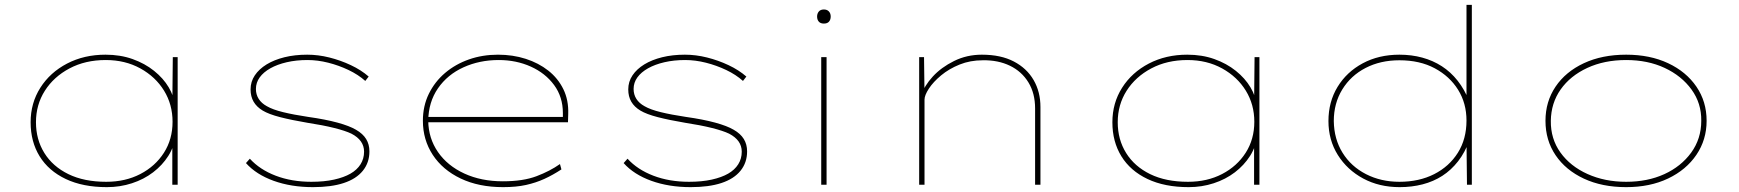

<svg xmlns="http://www.w3.org/2000/svg" viewBox="-20 -760 7154 790"><path d="M420 10Q321 10 250.5 -23.5Q180 -57 143 -117Q106 -177 106 -257Q106 -336 146 -399Q186 -462 256 -498.5Q326 -535 414 -535Q475 -535 525.5 -517Q576 -499 614 -468.5Q652 -438 674 -401Q696 -364 699 -327H689L691 -525H711V0H689V-188L702 -203Q697 -157 672.5 -118.5Q648 -80 610 -51Q572 -22 523 -6Q474 10 420 10ZM417 -12Q496 -12 557.5 -44Q619 -76 654.5 -131.5Q690 -187 690 -259Q690 -330 655 -387Q620 -444 557.5 -478.5Q495 -513 415 -513Q331 -513 266 -478.5Q201 -444 164.5 -386.5Q128 -329 128 -257Q128 -186 162.5 -130.5Q197 -75 261.5 -43.5Q326 -12 417 -12Z M1268 10Q1178 10 1106 -16Q1034 -42 992 -89L1008 -107Q1049 -62 1114.5 -37Q1180 -12 1261 -12Q1314 -12 1354.5 -21Q1395 -30 1422 -45.5Q1449 -61 1463.5 -84Q1478 -107 1478 -136Q1478 -183 1426 -210Q1401 -222 1355 -233.5Q1309 -245 1244 -255Q1179 -266 1132.5 -278Q1086 -290 1061 -305Q1036 -320 1023.5 -341.5Q1011 -363 1011 -392Q1011 -424 1028.5 -450Q1046 -476 1077 -495Q1108 -514 1150.5 -524.5Q1193 -535 1244 -535Q1289 -535 1335 -523.5Q1381 -512 1423.5 -492Q1466 -472 1497 -445L1483 -427Q1454 -453 1414 -472Q1374 -491 1330.5 -502Q1287 -513 1245 -513Q1199 -513 1160 -504Q1121 -495 1092.5 -479Q1064 -463 1048.5 -441.5Q1033 -420 1033 -394Q1033 -371 1044.5 -353Q1056 -335 1078 -323Q1102 -309 1145 -298.5Q1188 -288 1248 -279Q1319 -269 1368.5 -255.5Q1418 -242 1445 -226Q1473 -210 1486.5 -188Q1500 -166 1500 -137Q1500 -91 1473 -57.5Q1446 -24 1394.5 -7Q1343 10 1268 10Z M2050 10Q1950 10 1875.5 -25.5Q1801 -61 1760.5 -123Q1720 -185 1720 -263Q1720 -324 1744.5 -374Q1769 -424 1811.5 -460Q1854 -496 1909.5 -515.5Q1965 -535 2029 -535Q2090 -535 2143 -518Q2196 -501 2236 -469.5Q2276 -438 2298 -393Q2320 -348 2318 -291L2317 -257H1732V-279H2306L2296 -270V-295Q2296 -361 2260 -410Q2224 -459 2164 -486Q2104 -513 2032 -513Q1953 -513 1887 -483Q1821 -453 1782 -396.5Q1743 -340 1742 -263Q1743 -191 1782 -134.5Q1821 -78 1890.5 -46Q1960 -14 2049 -14Q2132 -14 2187.5 -35Q2243 -56 2284 -85L2290 -63Q2255 -40 2220 -24Q2185 -8 2144.5 1Q2104 10 2050 10Z M2822 10Q2732 10 2660 -16Q2588 -42 2546 -89L2562 -107Q2603 -62 2668.5 -37Q2734 -12 2815 -12Q2868 -12 2908.5 -21Q2949 -30 2976 -45.5Q3003 -61 3017.5 -84Q3032 -107 3032 -136Q3032 -183 2980 -210Q2955 -222 2909 -233.5Q2863 -245 2798 -255Q2733 -266 2686.5 -278Q2640 -290 2615 -305Q2590 -320 2577.5 -341.5Q2565 -363 2565 -392Q2565 -424 2582.5 -450Q2600 -476 2631 -495Q2662 -514 2704.5 -524.5Q2747 -535 2798 -535Q2843 -535 2889 -523.5Q2935 -512 2977.5 -492Q3020 -472 3051 -445L3037 -427Q3008 -453 2968 -472Q2928 -491 2884.5 -502Q2841 -513 2799 -513Q2753 -513 2714 -504Q2675 -495 2646.5 -479Q2618 -463 2602.5 -441.5Q2587 -420 2587 -394Q2587 -371 2598.5 -353Q2610 -335 2632 -323Q2656 -309 2699 -298.5Q2742 -288 2802 -279Q2873 -269 2922.5 -255.5Q2972 -242 2999 -226Q3027 -210 3040.5 -188Q3054 -166 3054 -137Q3054 -91 3027 -57.5Q3000 -24 2948.5 -7Q2897 10 2822 10Z M3359 0V-525H3381V0ZM3370 -663Q3356 -663 3349 -671Q3342 -679 3342 -692Q3342 -704 3349 -712.5Q3356 -721 3370 -721Q3383 -721 3390.5 -713Q3398 -705 3398 -692Q3398 -679 3391 -671Q3384 -663 3370 -663Z M3762 0V-525H3782L3784 -372L3771 -368Q3783 -407 3818 -445Q3853 -483 3905.5 -509Q3958 -535 4020 -535Q4098 -535 4151.5 -507Q4205 -479 4233 -430.5Q4261 -382 4261 -320V0H4239V-314Q4239 -376 4211.5 -421Q4184 -466 4135.5 -489.5Q4087 -513 4024 -512Q3972 -512 3928.5 -494.5Q3885 -477 3852.5 -450Q3820 -423 3802 -395.5Q3784 -368 3784 -350V0H3774Q3772 0 3769 0Q3766 0 3762 0Z M4871 10Q4772 10 4701.5 -23.5Q4631 -57 4594 -117Q4557 -177 4557 -257Q4557 -336 4597 -399Q4637 -462 4707 -498.5Q4777 -535 4865 -535Q4926 -535 4976.5 -517Q5027 -499 5065 -468.5Q5103 -438 5125 -401Q5147 -364 5150 -327H5140L5142 -525H5162V0H5140V-188L5153 -203Q5148 -157 5123.5 -118.5Q5099 -80 5061 -51Q5023 -22 4974 -6Q4925 10 4871 10ZM4868 -12Q4947 -12 5008.5 -44Q5070 -76 5105.5 -131.5Q5141 -187 5141 -259Q5141 -330 5106 -387Q5071 -444 5008.5 -478.5Q4946 -513 4866 -513Q4782 -513 4717 -478.5Q4652 -444 4615.5 -386.5Q4579 -329 4579 -257Q4579 -186 4613.5 -130.5Q4648 -75 4712.5 -43.5Q4777 -12 4868 -12Z M5739 10Q5655 10 5589 -25.5Q5523 -61 5484.5 -122.5Q5446 -184 5446 -262Q5446 -341 5483.5 -402.5Q5521 -464 5587 -499.5Q5653 -535 5738 -535Q5788 -535 5832 -523Q5876 -511 5912.5 -487.5Q5949 -464 5977.5 -428Q6006 -392 6025 -344H6014V-740H6036V0H6016L6014 -181L6026 -183Q6008 -133 5979.5 -96.5Q5951 -60 5914.5 -36.5Q5878 -13 5833.5 -1.5Q5789 10 5739 10ZM5738 -12Q5819 -12 5881 -43.5Q5943 -75 5978.5 -131.5Q6014 -188 6014 -264Q6014 -335 5979.5 -390.5Q5945 -446 5883.5 -479Q5822 -512 5738 -512Q5660 -512 5599 -480.5Q5538 -449 5503 -392Q5468 -335 5468 -262Q5469 -188 5504 -131.5Q5539 -75 5600.5 -43.5Q5662 -12 5738 -12Z M6671 10Q6572 10 6497 -25Q6422 -60 6380.5 -121.5Q6339 -183 6339 -263Q6339 -342 6380.5 -403.5Q6422 -465 6497 -500Q6572 -535 6671 -535Q6769 -535 6843.5 -500Q6918 -465 6960 -403.5Q7002 -342 7002 -263Q7002 -185 6960 -123Q6918 -61 6843.5 -25.5Q6769 10 6671 10ZM6671 -12Q6759 -12 6828 -43.5Q6897 -75 6938.5 -132Q6980 -189 6980 -263Q6981 -335 6940 -391.5Q6899 -448 6829.5 -480.5Q6760 -513 6671 -513Q6581 -513 6511 -480.5Q6441 -448 6401.5 -392Q6362 -336 6361 -263Q6360 -189 6400.5 -132.5Q6441 -76 6512 -44Q6583 -12 6671 -12Z"/></svg>

Font: Lexend Tera Thin
Style: Regular
Weight: 250
Version: Version 1.007